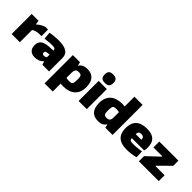

<svg xmlns="http://www.w3.org/2000/svg" viewBox="195 -2126 3650 3650"><g transform="rotate(45 2020.0 -301.0)"><path d="M53 -540H237L248 -457H253Q268 -472 287 -486Q306 -500 327.5 -512.5Q349 -525 370.5 -535Q392 -545 412 -550H482V-372H405Q385 -370 365 -366Q345 -362 327.5 -356Q310 -350 296 -342.5Q282 -335 273 -328V0H53Z M676 5Q595 5 552.5 -38.5Q510 -82 510 -158Q510 -242 560.5 -283Q611 -324 716 -332L838 -340Q837 -356 832.5 -366.5Q828 -377 817.5 -383.5Q807 -390 788.5 -393Q770 -396 742 -396Q722 -396 699 -394.5Q676 -393 651.5 -390.5Q627 -388 603 -385Q579 -382 558 -378L544 -527Q604 -538 663 -543Q722 -548 773 -548Q919 -548 989 -502.5Q1059 -457 1059 -360V0H879L860 -65H850Q815 -28 769.5 -11.5Q724 5 676 5ZM774 -141Q793 -141 812.5 -147.5Q832 -154 839 -162V-233L785 -228Q755 -225 743.5 -216Q732 -207 732 -184Q732 -141 774 -141Z M1159 -540H1351L1367 -472H1376Q1402 -513 1443.5 -531.5Q1485 -550 1541 -550Q1656 -550 1714 -484Q1772 -418 1772 -286Q1772 -213 1749.5 -157.5Q1727 -102 1685.5 -64.5Q1644 -27 1585 -8Q1526 11 1452 11Q1433 11 1415 10Q1397 9 1379 7V220H1159ZM1457 -139Q1487 -139 1505.5 -143.5Q1524 -148 1534 -162Q1544 -176 1547.5 -201.5Q1551 -227 1551 -269Q1551 -306 1548 -330Q1545 -354 1536 -368Q1527 -382 1511 -387Q1495 -392 1470 -392Q1419 -392 1399 -366.5Q1379 -341 1379 -276V-148Q1409 -139 1457 -139Z M1963 -595Q1900 -595 1873.5 -622Q1847 -649 1847 -709Q1847 -769 1873.5 -795.5Q1900 -822 1963 -822Q2027 -822 2053.5 -794Q2080 -766 2080 -709Q2080 -651 2054 -623Q2028 -595 1963 -595ZM1853 -540H2073V0H1853Z M2385 11Q2154 11 2154 -254Q2154 -327 2176.5 -382.5Q2199 -438 2240.5 -475Q2282 -512 2341.5 -531Q2401 -550 2475 -550Q2493 -550 2510.5 -549Q2528 -548 2546 -546V-808H2766V0H2573L2556 -67H2548Q2521 -26 2481.5 -7.5Q2442 11 2385 11ZM2455 -148Q2504 -148 2525 -171.5Q2546 -195 2546 -256V-392Q2530 -396 2511 -398.5Q2492 -401 2469 -401Q2439 -401 2420.5 -396.5Q2402 -392 2392 -378Q2382 -364 2378.5 -338.5Q2375 -313 2375 -271Q2375 -234 2378 -210Q2381 -186 2390 -172.5Q2399 -159 2414.5 -153.5Q2430 -148 2455 -148Z M3147 9Q2848 9 2848 -268Q2848 -549 3151 -549Q3410 -549 3410 -308Q3410 -282 3407.5 -260Q3405 -238 3399 -216H3066Q3069 -195 3075 -183Q3081 -171 3092 -164.5Q3103 -158 3121 -156Q3139 -154 3166 -154Q3190 -154 3219 -155.5Q3248 -157 3277.5 -160Q3307 -163 3334.5 -167Q3362 -171 3383 -176L3388 -22Q3336 -8 3272.5 0.5Q3209 9 3147 9ZM3141 -400Q3103 -400 3086 -383.5Q3069 -367 3065 -322H3218Q3216 -365 3199 -382.5Q3182 -400 3141 -400Z M3474 -138 3722 -373V-382H3483V-540H3997V-402L3763 -169V-158H4007V0H3474Z"/></g></svg>

Font: Encode Sans Normal
Style: Black
Weight: 900
Designer: Pablo Impallari, Andres Torresi
Foundry: Pablo Impallari, Andres Torresi
Version: Version 1.000; ttfautohint (v1.00) -l 8 -r 50 -G 200 -x 14 -